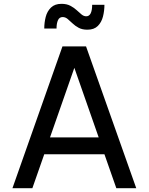

<svg xmlns="http://www.w3.org/2000/svg" viewBox="-20 -982 776 1002"><path d="M149 0H45L306 -740H429L691 0H587L525 -177H211ZM368 -628 241 -265H495ZM436 -827Q409 -827 390.5 -837Q372 -847 358.5 -860Q345 -873 333 -883Q321 -893 307 -893Q290 -893 282.5 -876.5Q275 -860 275 -833H211Q211 -864 218.5 -893.5Q226 -923 246 -942.5Q266 -962 301 -962Q328 -962 347 -952Q366 -942 379.5 -929.5Q393 -917 405 -907Q417 -897 430 -897Q446 -897 453.5 -913Q461 -929 461 -957H525Q525 -926 517.5 -896Q510 -866 490.5 -846.5Q471 -827 436 -827Z"/></svg>

Font: Be Vietnam Pro Variable Thin
Style: Regular
Weight: 100
Designer: Lam Bao, Tony Le, Vietanh Nguyen
Foundry: Yellow Type Foundry
Version: Version 1.002